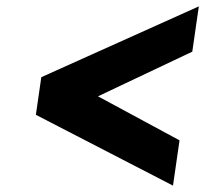

<svg xmlns="http://www.w3.org/2000/svg" viewBox="-20 -717 643 602"><path d="M109.5 -475 92.5 -357 522.4 -135 542.9 -277 287.2 -415 582.9 -555 603.4 -697Z"/></svg>

Font: Blink
Style: WideObl
Weight: 400
Designer: Mew Too
Foundry: Cannot Into Space Fonts
Version: Version 001.000